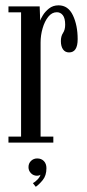

<svg xmlns="http://www.w3.org/2000/svg" viewBox="-20 -548 334 738"><path d="M12.5 0V-23H61V-500.5H12.5V-523.5H132.5L134.5 -468.5Q136 -474.5 144.5 -488.8Q153 -503 168.2 -515.2Q183.5 -527.5 205 -527.5Q242 -527.5 260.2 -489.2Q278.5 -451 278.5 -397.5Q278.5 -346.5 245.5 -346.5Q230.5 -346.5 222.2 -358.2Q214 -370 214 -390Q214 -409 222.2 -421.2Q230.5 -433.5 230.5 -453Q230.5 -478 221.5 -489.5Q212.5 -501 198.5 -501Q179.5 -501 165.5 -483.5Q151.5 -466 143.8 -439.2Q136 -412.5 136 -384.5V-23H185V0ZM117.5 170 106.5 156Q114.5 152 124 142.2Q133.5 132.5 135.5 123.5Q130.5 127.5 122.5 127.5Q108.5 127.5 99 117.8Q89.5 108 89.5 94.5Q89.5 80 99.2 70.5Q109 61 123 61Q139 61 148.8 71.2Q158.5 81.5 158.5 98.5Q158.5 127 144 144.5Q129.5 162 117.5 170Z"/></svg>

Font: Imbue 50pt
Style: Regular
Weight: 400
Designer: Tyler Finck
Foundry: Etcetera Type Company
Version: Version 1.102; ttfautohint (v1.8.3)